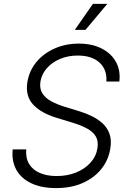

<svg xmlns="http://www.w3.org/2000/svg" viewBox="-20 -964 665 996"><path d="M270.5 11.7Q195.3 11.7 142.6 -13.2Q89.8 -38.1 64.7 -83.3Q39.6 -128.4 45.9 -189H116.2Q112.3 -144 131.1 -113.3Q149.9 -82.5 186.8 -66.7Q223.6 -50.8 273.9 -50.8Q328.6 -50.8 373.8 -68.8Q418.9 -86.9 448.7 -119.4Q478.5 -151.9 485.4 -194.8Q491.2 -231 477.5 -255.1Q463.9 -279.3 433.1 -296.4Q402.3 -313.5 356.4 -327.6L274.9 -352.5Q192.4 -377.4 151.4 -422.1Q110.4 -466.8 122.1 -538.6Q131.8 -597.7 169.2 -642.6Q206.5 -687.5 263.7 -712.6Q320.8 -737.8 388.7 -737.8Q457.5 -737.8 507.3 -712.4Q557.1 -687 581.5 -642.8Q606 -598.6 599.1 -541H531.7Q536.1 -603 496.1 -639.4Q456.1 -675.8 383.3 -675.8Q333 -675.8 291.7 -658.4Q250.5 -641.1 223.4 -610.6Q196.3 -580.1 189.9 -541.5Q184.1 -504.9 199.7 -480Q215.3 -455.1 245.8 -438.7Q276.4 -422.4 312.5 -411.1L385.7 -388.7Q421.9 -377.9 454.6 -362.3Q487.3 -346.7 512 -324.2Q536.6 -301.8 548.1 -269.5Q559.6 -237.3 552.2 -193.4Q543 -134.3 506.1 -87.9Q469.2 -41.5 409.4 -14.9Q349.6 11.7 270.5 11.7ZM368.2 -809.1 461.9 -943.8H536.6L423.3 -809.1Z"/></svg>

Font: Inter 17pt Light
Style: Italic
Weight: 300
Italic angle: -9.3988°
Version: Version 4.001;git-66647c0bb